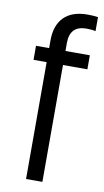

<svg xmlns="http://www.w3.org/2000/svg" viewBox="-85 -780 444 822"><g transform="rotate(10 136.5 -369.5)"><path d="M90 -603Q90 -668 125 -703.5Q160 -739 228 -739Q252 -739 273 -736V-675Q258 -679 233 -679Q161 -679 161 -604V-569H267V-508H161V0H90V-508H33V-569H90Z"/></g></svg>

Font: Khand
Style: Regular
Weight: 400
Designer: Devanagari: Sanchit Sawaria, Jyotish Sonowal; Latin: Satya Rajpurohit
Foundry: Indian Type Foundry
Version: Version 1.101;PS 1.0;hotconv 1.0.78;makeotf.lib2.5.61930; tt